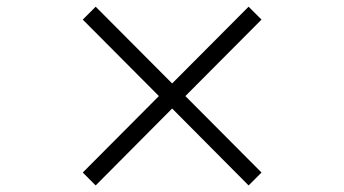

<svg xmlns="http://www.w3.org/2000/svg" viewBox="-20 -590 1040 580"><path d="M731 -29.8 500 -262.2 269 -29.8 230 -68.8 460 -299.8 230 -530.8 269 -569.8 500 -337.9 731 -569.8 770 -530.8 540 -299.8 770 -68.8Z"/></svg>

Font: Charis SIL Am
Style: Bold
Weight: 700
Foundry: SIL International
Version: Version 5.000